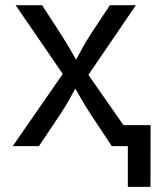

<svg xmlns="http://www.w3.org/2000/svg" viewBox="-20 -561 601 737"><path d="M28.8 0 244.1 -310.5 243.7 -244.1 40 -541H141.6L210 -435.5Q235.4 -396.5 254.9 -361.8Q274.4 -327.1 294.9 -293.9H249.5Q270.5 -327.1 288.3 -361.8Q306.2 -396.5 332 -435.5L401.9 -541H501.5L296.9 -240.7V-305.7L510.3 0H409.2L328.6 -121.6Q303.7 -159.7 284.9 -193.4Q266.1 -227.1 246.1 -258.3H291.5Q271.5 -227.1 253.9 -193.4Q236.3 -159.7 210.9 -121.6L129.4 0ZM470.7 156.2V0H434.1V-80.6H558.1L557.6 156.2Z"/></svg>

Font: Inter 17pt
Style: Regular
Weight: 400
Version: Version 4.001;git-66647c0bb